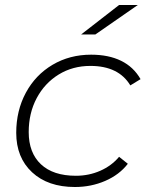

<svg xmlns="http://www.w3.org/2000/svg" viewBox="-20 -745 595 769"><path d="M45 -213Q45 -302 83.5 -373.5Q122 -445 190.5 -485.5Q259 -526 345 -526Q415 -526 465 -501.5Q515 -477 543 -428L502 -403Q455 -481 342 -481Q271 -481 215 -446.5Q159 -412 127 -352Q95 -292 95 -216Q95 -133 144 -87Q193 -41 284 -41Q336 -41 381.5 -61Q427 -81 457 -117L492 -89Q458 -45 401.5 -20.5Q345 4 280 4Q172 4 108.5 -55Q45 -114 45 -213ZM457 -725H532L362 -607H305Z"/></svg>

Font: Idrija
Style: Italic
Weight: 300
Italic angle: -11.3°
Designer: Julieta Ulanovsky
Foundry: Julieta Ulanovsky
Version: Version 7.200